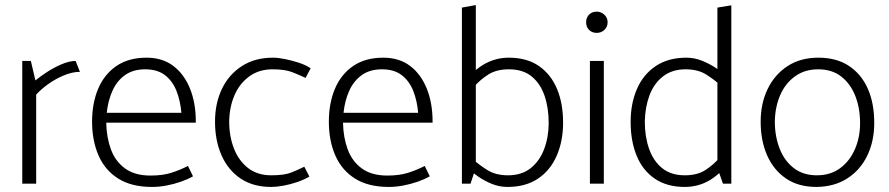

<svg xmlns="http://www.w3.org/2000/svg" viewBox="-20 -726 3514 759"><path d="M123 0V-352Q142 -373 170.5 -393.5Q199 -414 232.5 -428Q266 -442 296 -442L279 -485Q254 -485 223.5 -472Q193 -459 165.5 -441Q138 -423 120 -408L102 -485H68V0Z M754 -241V-247Q754 -319 731 -376Q708 -433 665 -465.5Q622 -498 559 -498Q488 -498 440 -465Q392 -432 368 -375Q344 -318 344 -245Q344 -170 369.5 -111.5Q395 -53 447.5 -20Q500 13 581 13Q609 13 638 7.5Q667 2 694.5 -7.5Q722 -17 743 -29L723 -70Q692 -54 657.5 -43Q623 -32 575 -32Q513 -32 474.5 -60Q436 -88 418.5 -135.5Q401 -183 400 -241ZM402 -280Q407 -328 424.5 -367Q442 -406 474 -429Q506 -452 554 -452Q602 -452 632 -429Q662 -406 677.5 -367Q693 -328 697 -280Z M1183 -67Q1157 -54 1130 -43.5Q1103 -33 1052 -33Q998 -33 961 -61.5Q924 -90 905 -138.5Q886 -187 886 -246Q887 -303 907 -349.5Q927 -396 965.5 -424Q1004 -452 1057 -452Q1106 -452 1134.5 -441Q1163 -430 1188 -418L1208 -456Q1189 -469 1161.5 -478Q1134 -487 1106.5 -492.5Q1079 -498 1059 -498Q988 -498 936.5 -465Q885 -432 857.5 -375Q830 -318 830 -245Q830 -170 856 -111.5Q882 -53 931.5 -20Q981 13 1052 13Q1073 13 1100.5 8Q1128 3 1155.5 -6.5Q1183 -16 1203 -28Z M1690 -241V-247Q1690 -319 1667 -376Q1644 -433 1601 -465.5Q1558 -498 1495 -498Q1424 -498 1376 -465Q1328 -432 1304 -375Q1280 -318 1280 -245Q1280 -170 1305.5 -111.5Q1331 -53 1383.5 -20Q1436 13 1517 13Q1545 13 1574 7.5Q1603 2 1630.5 -7.5Q1658 -17 1679 -29L1659 -70Q1628 -54 1593.5 -43Q1559 -32 1511 -32Q1449 -32 1410.5 -60Q1372 -88 1354.5 -135.5Q1337 -183 1336 -241ZM1338 -280Q1343 -328 1360.5 -367Q1378 -406 1410 -429Q1442 -452 1490 -452Q1538 -452 1568 -429Q1598 -406 1613.5 -367Q1629 -328 1633 -280Z M1840 0 1861 -63V-706L1806 -696V0ZM1852 -381Q1878 -411 1910.5 -431.5Q1943 -452 1992 -452Q2047 -452 2081.5 -424Q2116 -396 2132.5 -348Q2149 -300 2149 -240Q2149 -184 2131 -136.5Q2113 -89 2077.5 -61Q2042 -33 1988 -33Q1940 -33 1907 -53.5Q1874 -74 1849 -97L1829 -61Q1846 -45 1870.5 -28Q1895 -11 1924.5 1Q1954 13 1986 13Q2058 13 2107 -20Q2156 -53 2181 -111Q2206 -169 2206 -241Q2206 -317 2182 -374.5Q2158 -432 2110.5 -465Q2063 -498 1991 -498Q1959 -498 1930.5 -488.5Q1902 -479 1877 -461.5Q1852 -444 1832 -420Z M2367 0V-485H2312V0ZM2339 -596Q2357 -596 2369.5 -608Q2382 -620 2382 -638Q2382 -656 2369 -668Q2356 -680 2339 -680Q2320 -680 2308.5 -668Q2297 -656 2297 -638Q2297 -620 2308.5 -608Q2320 -596 2339 -596Z M2816 -62 2838 0H2871V-705L2816 -696ZM2826 -104Q2800 -74 2768 -53.5Q2736 -33 2687 -33Q2633 -33 2598 -61Q2563 -89 2546 -137.5Q2529 -186 2529 -245Q2530 -302 2547.5 -349Q2565 -396 2601 -424Q2637 -452 2690 -452Q2739 -452 2771.5 -431.5Q2804 -411 2829 -388L2849 -424Q2834 -441 2809.5 -457.5Q2785 -474 2755 -486Q2725 -498 2693 -498Q2622 -498 2572.5 -465Q2523 -432 2498 -374.5Q2473 -317 2473 -244Q2473 -169 2496.5 -111Q2520 -53 2568 -20Q2616 13 2687 13Q2719 13 2748 3.5Q2777 -6 2801.5 -24Q2826 -42 2846 -65Z M3208 13Q3136 13 3087 -20.5Q3038 -54 3012.5 -112Q2987 -170 2987 -245Q2987 -317 3014.5 -374Q3042 -431 3093 -464.5Q3144 -498 3215 -498Q3287 -498 3336 -465.5Q3385 -433 3410.5 -375.5Q3436 -318 3436 -240Q3436 -168 3408.5 -111Q3381 -54 3330 -21Q3279 12 3208 13ZM3209 -33Q3263 -33 3301 -61Q3339 -89 3359.5 -136Q3380 -183 3380 -239Q3380 -299 3361 -347Q3342 -395 3305.5 -423.5Q3269 -452 3214 -452Q3161 -452 3122.5 -424Q3084 -396 3064 -349.5Q3044 -303 3043 -246Q3043 -187 3062 -138.5Q3081 -90 3118 -61.5Q3155 -33 3209 -33Z"/></svg>

Font: Catamaran ExtraLight
Style: Regular
Weight: 250
Designer: Pria Ravichandran
Version: Version 2.000